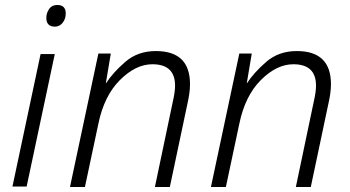

<svg xmlns="http://www.w3.org/2000/svg" viewBox="-20 -749 1405 771"><path d="M201 -642Q219 -642 231.5 -657.5Q244 -673 244 -695Q244 -729 210 -729Q188 -729 177 -712.5Q166 -696 166 -677Q166 -642 201 -642ZM30 0H87L200 -532H143Z M261 2H321L375 -252Q398 -364 461.5 -427.5Q525 -491 592 -491Q683 -491 683 -405Q683 -380 674 -341L602 2H662L733 -334Q737 -351 740 -371.5Q743 -392 743 -411Q743 -544 606 -544Q533 -544 483 -500.5Q433 -457 406 -415H405L425 -534H375Z M827 2H887L941 -252Q964 -364 1027.5 -427.5Q1091 -491 1158 -491Q1249 -491 1249 -405Q1249 -380 1240 -341L1168 2H1228L1299 -334Q1303 -351 1306 -371.5Q1309 -392 1309 -411Q1309 -544 1172 -544Q1099 -544 1049 -500.5Q999 -457 972 -415H971L991 -534H941Z"/></svg>

Font: Noto Sans UI Light
Style: Italic
Weight: 300
Italic angle: -12°
Designer: Monotype Design Team
Foundry: Monotype Imaging Inc.
Version: Version 1.901